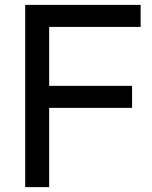

<svg xmlns="http://www.w3.org/2000/svg" viewBox="-20 -765 623 785"><path d="M83 -745H555V-655H181V-414H520V-324H181V0H83Z"/></svg>

Font: Evergrow Sans 
Style: Medium
Weight: 500
Foundry: 10Web
Version: Version 1.000